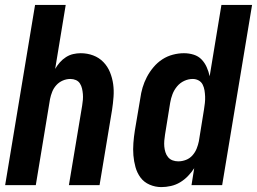

<svg xmlns="http://www.w3.org/2000/svg" viewBox="-20 -755 1048 783"><path d="M1 0 123 -735H248L205 -474Q213 -488 224 -500.5Q235 -513 249 -522Q263 -531 278.5 -534.5Q294 -538 309 -538Q336 -538 360 -529Q384 -520 401.5 -502Q419 -484 428.5 -460.5Q438 -437 441.5 -412Q445 -387 443 -360Q441 -333 437 -307L386 0H261L315 -324Q317 -336 318 -348Q319 -360 318 -371.5Q317 -383 314.5 -394Q312 -405 306 -414.5Q300 -424 289.5 -428.5Q279 -433 267 -433Q251 -433 236 -426.5Q221 -420 210 -408Q199 -396 193 -381Q187 -366 184 -351L126 0Z M638 8Q613 8 590 -2Q567 -12 553 -31Q539 -50 532.5 -73.5Q526 -97 524 -121.5Q522 -146 524 -172Q526 -198 530 -223L552 -353Q555 -376 561.5 -398Q568 -420 579 -441Q590 -462 606 -481Q622 -500 642 -513Q662 -526 685 -532Q708 -538 730 -538Q751 -538 770 -532Q789 -526 802 -512.5Q815 -499 823 -481Q831 -463 835 -444L883 -735H1008L886 0H761L772 -69Q761 -52 746.5 -37Q732 -22 714.5 -11.5Q697 -1 677 3.5Q657 8 638 8ZM707 -97Q723 -97 738.5 -103Q754 -109 765 -121.5Q776 -134 782 -149Q788 -164 791 -179L812 -309Q814 -322 815.5 -335Q817 -348 816.5 -361Q816 -374 814 -386.5Q812 -399 806.5 -410Q801 -421 790 -427Q779 -433 766 -433Q748 -433 731 -425Q714 -417 702 -402.5Q690 -388 683.5 -371Q677 -354 674 -336L653 -206Q651 -194 650 -181.5Q649 -169 650 -157.5Q651 -146 654.5 -134.5Q658 -123 665.5 -114Q673 -105 684 -101Q695 -97 707 -97Z"/></svg>

Font: Iosevka Curly XBdObl
Style: Regular
Weight: 800
Italic angle: -9°
Monospace: yes
Designer: Belleve Invis
Foundry: Belleve Invis
Version: Version 11.1.0; ttfautohint (v1.8.3)